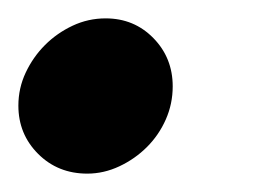

<svg xmlns="http://www.w3.org/2000/svg" viewBox="-22 -179 287 209"><path d="M93 -159Q124 -159 145 -137.5Q166 -116 166 -85Q166 -66 158.5 -49Q151 -32 138 -19Q125 -6 108 2Q91 10 73 10Q41 10 19.5 -11.5Q-2 -33 -2 -64Q-2 -83 6 -100Q14 -117 27 -130Q40 -143 57 -151Q74 -159 93 -159Z"/></svg>

Font: Rosa Sans
Style: Bold Italic
Weight: 700
Italic angle: -12°
Designer: Pentagram / MCKL
Foundry: Pentagram / MCKL
Version: Version 1.005;September 16, 2019;FontCreator 11.5.0.2425 64-